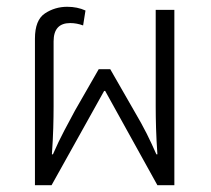

<svg xmlns="http://www.w3.org/2000/svg" viewBox="-20 -546 621 566"><path d="M83 0H132L287 -278H290L444 0H494V-517H439V-232Q439 -203 440 -168.5Q441 -134 444 -91H441Q427 -123 412.5 -152Q398 -181 375 -220L305 -342H271L201 -220Q186 -192 169.5 -161Q153 -130 136 -91H133Q136 -134 137 -168.5Q138 -203 138 -232V-424Q138 -478 187 -478Q206 -478 225 -471L232 -515Q208 -526 178 -526Q142 -526 112.5 -506.5Q83 -487 83 -432Z"/></svg>

Font: Noto Sans Thai UI SemiCondensed Light
Style: Regular
Weight: 300
Width: 4
Designer: Monotype Design Team
Foundry: Monotype Imaging Inc.
Version: Version 1.901